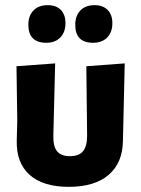

<svg xmlns="http://www.w3.org/2000/svg" viewBox="-20 -716 546 745"><path d="M165 -696Q198 -696 216 -677.5Q234 -659 234 -626Q234 -591 214 -570.5Q194 -550 160 -550Q90 -550 90 -620Q90 -655 110 -675.5Q130 -696 165 -696ZM347 -696Q379 -696 397.5 -677.5Q416 -659 416 -626Q416 -591 396 -570.5Q376 -550 341 -550Q272 -550 272 -620Q272 -655 292 -675.5Q312 -696 347 -696ZM45 -170 47 -247 44 -459 194 -470 187 -190Q186 -148 201.5 -129Q217 -110 251 -110Q286 -110 302 -129Q318 -148 318 -190L315 -459L464 -470L457 -170Q456 -84 401.5 -37.5Q347 9 247 9Q147 9 95 -37.5Q43 -84 45 -170Z"/></svg>

Font: Alegreya Sans SC ExtraBold
Style: Regular
Weight: 800
Designer: Juan Pablo del Peral
Foundry: Huerta Tipografica
Version: Version 2.007